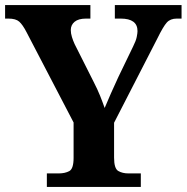

<svg xmlns="http://www.w3.org/2000/svg" viewBox="-20 -734 733 754"><path d="M164 0V-53H211Q235 -53 252 -62Q269 -71 269 -114V-253L84 -608Q69 -637 55.5 -649Q42 -661 13 -661H0V-714H335V-661H318Q288 -661 273 -648.5Q258 -636 258 -616Q258 -603 262.5 -588.5Q267 -574 273 -561L347 -414Q363 -383 373 -358Q383 -333 391 -310Q402 -336 415.5 -367Q429 -398 445 -432L503 -552Q514 -574 517 -589Q520 -604 520 -612Q520 -661 454 -661H431V-714H693V-661H674Q649 -661 635 -645.5Q621 -630 598 -583L428 -252V-115Q428 -72 444.5 -62.5Q461 -53 484 -53H533V0Z"/></svg>

Font: Noto Serif Yezidi
Style: Bold
Weight: 700
Designer: Dalton Maag Ltd
Foundry: Dalton Maag Ltd
Version: Version 1.001; ttfautohint (v1.8.4.7-5d5b)